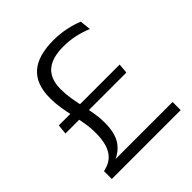

<svg xmlns="http://www.w3.org/2000/svg" viewBox="-180 -772 894 894"><g transform="rotate(-45 267.5 -325.0)"><path d="M43 -302.5 48 -351H448.5L444.5 -302.5ZM123 -53.5H499.5V0H46V-51.5L60.5 -55.5Q89.5 -63.5 108.2 -82.8Q127 -102 136 -132.5Q145 -163 145 -205Q145 -238.5 139.5 -271Q134 -303.5 126.8 -336Q119.5 -368.5 114 -402Q108.5 -435.5 108.5 -471Q108.5 -560.5 158.5 -605Q208.5 -649.5 311 -649.5Q352.5 -649.5 392 -641.2Q431.5 -633 462 -620L467.5 -566Q432 -581 396 -588.5Q360 -596 322.5 -596Q272 -596 239 -581.5Q206 -567 189.5 -537.8Q173 -508.5 173 -464.5Q173 -432 178.2 -400.2Q183.5 -368.5 190.5 -337Q197.5 -305.5 203 -273.8Q208.5 -242 208.5 -209.5Q208.5 -146 187.2 -109.5Q166 -73 125.5 -54.5Z"/></g></svg>

Font: Anek Tamil Light
Style: Regular
Weight: 300
Designer: Aadarsh Rajan (Tamil), Yesha Goshar (Latin)
Foundry: Ek Type
Version: Version 1.003